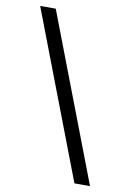

<svg xmlns="http://www.w3.org/2000/svg" viewBox="-89 -785 617 910"><g transform="rotate(10 219.0 -330.0)"><path d="M29 -730H104L410 70H335Z"/></g></svg>

Font: Work Sans
Style: Regular
Weight: 400
Designer: Wei Huang
Foundry: Wei Huang
Version: Version 1.032;PS 001.032;hotconv 1.0.70;makeotf.lib2.5.58329